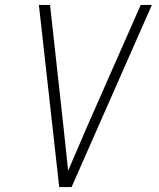

<svg xmlns="http://www.w3.org/2000/svg" viewBox="-20 -755 640 775"><path d="M219 0 137 -735H182L236 -245Q241 -200 245.5 -155.5Q250 -111 255 -66Q274 -111 293.5 -155.5Q313 -200 332 -245L548 -735H593L269 0Z"/></svg>

Font: Iosevka Aile XLt Obl
Style: Regular
Weight: 200
Italic angle: -9°
Designer: Belleve Invis
Foundry: Belleve Invis
Version: Version 31.1.0; ttfautohint (v1.8.4)